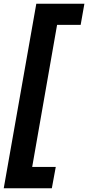

<svg xmlns="http://www.w3.org/2000/svg" viewBox="-28 -830 471 1026"><path d="M-8 176 166 -810H423L403 -697H277L144 62H270L249 176Z"/></svg>

Font: DM Sans 20pt ExtraBold
Style: Italic
Weight: 800
Italic angle: -10°
Version: Version 4.004;gftools[0.9.30]